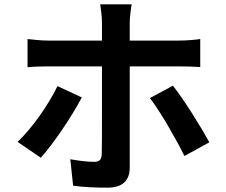

<svg xmlns="http://www.w3.org/2000/svg" viewBox="-20 -820 1040 885"><path d="M578 -48V-514H807C835 -514 872 -513 903 -511V-640C876 -636 835 -633 806 -633H578V-715C578 -740 584 -786 587 -800H442C445 -783 450 -741 450 -715V-633H201C170 -633 137 -637 107 -640V-510C135 -513 171 -514 201 -514H450V-458V-453V-432V-426V-414V-408V-396C450 -374 450 -349 450 -325V-312C450 -220 450 -130 449 -111C448 -85 440 -74 414 -74C389 -74 347 -78 304 -86L317 36C367 43 423 45 476 45C547 45 578 10 578 -48ZM945 -164C905 -237 828 -361 777 -425L671 -368C698 -333 731 -281 762 -227L767 -217C791 -177 813 -136 830 -101L945 -164ZM357 -371 245 -423C204 -338 128 -229 61 -166L168 -93C222 -152 311 -282 357 -371Z"/></svg>

Font: Glow Sans TC Normal
Style: Bold
Weight: 700
Designer: Ryoko NISHIZUKA (kana, bopomofo & ideographs); Paul D. Hunt (Latin, Greek & Cyrillic); Sandoll Communications, Soo-young
Version: Version 0.93